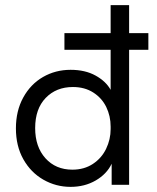

<svg xmlns="http://www.w3.org/2000/svg" viewBox="-20 -720 613 748"><path d="M558 -591V-526H483V0H415V-82Q396 -42 353 -17Q310 8 255 8Q198 8 149 -20Q100 -48 71 -99.5Q42 -151 42 -220Q42 -288 70.5 -340Q99 -392 147.5 -420Q196 -448 255 -448Q312 -448 352.5 -425.5Q393 -403 411 -370V-526H231V-591H411V-700H483V-591ZM411 -217V-227Q411 -268 394 -303Q377 -338 343.5 -359.5Q310 -381 264 -381Q199 -381 158 -338.5Q117 -296 117 -221Q117 -148 157 -103.5Q197 -59 262 -59Q308 -59 342 -81.5Q376 -104 393.5 -140.5Q411 -177 411 -217Z"/></svg>

Font: Tilda Sans
Style: Regular
Weight: 400
Designer: ParaType Ltd
Foundry: ParaType Ltd
Version: Version 1.002W